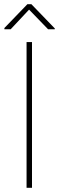

<svg xmlns="http://www.w3.org/2000/svg" viewBox="-20 -898 282 918"><path d="M210 -758 119 -852 31 -758H1V-764L111 -878H130L242 -762V-758ZM107 -697H133V0H107Z"/></svg>

Font: FreesentationVF
Style: Regular
Weight: 400
Designer: glyphs from Roboto by Christian Robertson / Hangul glyphs from Noto Sans CJK(Source Han Sans) by Jang Soo-young and Kang
Foundry: PT&
Version: Version 2.001;Glyphs 3.3.1 (3343)